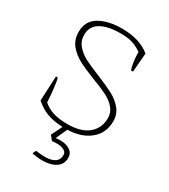

<svg xmlns="http://www.w3.org/2000/svg" viewBox="-173 -592 761 863"><g transform="rotate(30 208.0 -160.5)"><path d="M216 10 189 69Q197 67 214 67Q243 67 263 80Q283 93 283 118Q283 151 256.5 168.5Q230 186 187 186Q160 186 133 180L142 162Q165 166 190 166Q222 166 240 154Q258 142 258 117Q258 102 243 94.5Q228 87 207 87Q196 87 182 89L163 66L191 10Q141 8 107 -5.5Q73 -19 46 -44L52 -172H61Q66 -160 70.5 -119Q75 -78 76 -51Q99 -31 128.5 -21.5Q158 -12 203 -12Q275 -12 311.5 -43.5Q348 -75 348 -126Q348 -156 329 -177.5Q310 -199 281.5 -213.5Q253 -228 205 -246Q151 -267 118.5 -284Q86 -301 63 -328.5Q40 -356 40 -397Q40 -454 86 -480.5Q132 -507 202 -507Q295 -507 349 -462L341 -364H331Q325 -377 321.5 -404Q318 -431 318 -453Q291 -471 267.5 -478Q244 -485 206 -485Q142 -485 105 -463.5Q68 -442 68 -398Q68 -366 88 -343Q108 -320 137 -305Q166 -290 216 -270Q270 -248 301 -231.5Q332 -215 354 -189Q376 -163 376 -126Q376 -65 332 -28.5Q288 8 216 10Z"/></g></svg>

Font: Trirong Thin
Style: Regular
Weight: 250
Designer: Katatrad Team
Foundry: CadsonDemak
Version: Version 1.001